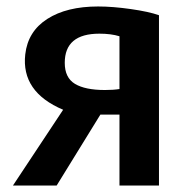

<svg xmlns="http://www.w3.org/2000/svg" viewBox="-20 -567 561 593"><path d="M155 6H20L175 -228Q45 -283 58 -399Q66 -470 126 -508.5Q186 -547 283 -547Q328 -547 384 -539Q440 -531 471 -520V6H349V-213H290ZM180 -373Q180 -327 211.5 -308Q243 -289 304 -289Q330 -289 349 -292V-455Q323 -463 287 -463Q180 -463 180 -373Z"/></svg>

Font: Repo
Style: DemiBold
Weight: 600
Designer: Stefan Peev
Foundry: Context Ltd
Version: Version 001.000